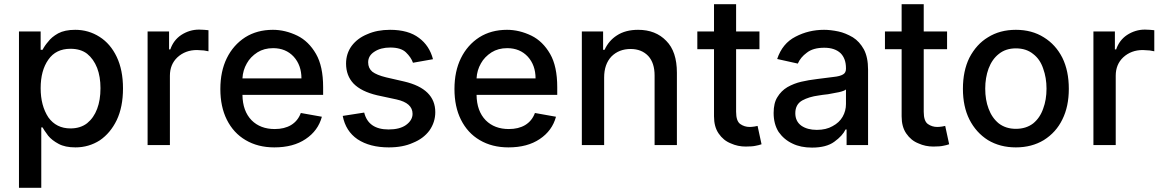

<svg xmlns="http://www.w3.org/2000/svg" viewBox="-20 -696 5578 921"><path d="M175 -545V-457H184Q195 -478 211 -496Q227 -518 259 -536Q291 -553 341 -553Q405 -553 458 -519Q510 -486 540 -423Q570 -360 570 -272Q570 -183 540 -120Q510 -58 459 -23Q406 11 342 11Q292 11 261 -6Q229 -23 211 -45Q189 -75 184 -85H178V205H71V-545ZM212 -133Q250 -80 318 -80Q366 -80 398 -105Q430 -131 446 -174Q462 -216 462 -273Q462 -328 446 -370Q429 -413 398 -438Q367 -462 318 -462Q248 -462 212 -410Q175 -358 175 -273Q175 -189 212 -133Z M791 -545V-459H797Q812 -503 849 -528Q889 -554 935 -554L959 -553Q965 -552 970 -552Q975 -552 980 -551V-450L958 -454Q936 -456 925 -456Q869 -456 831 -421Q795 -387 795 -333V0H688V-545Z M1158 -24Q1100 -58 1068 -122Q1037 -184 1037 -269Q1037 -354 1068 -417Q1099 -480 1156 -517Q1213 -553 1289 -553Q1348 -553 1406 -525Q1461 -498 1496 -437Q1530 -378 1530 -278V-241H1143Q1144 -163 1187 -119Q1229 -77 1298 -77Q1344 -77 1376 -96Q1409 -116 1423 -154L1524 -136Q1506 -69 1446 -29Q1387 11 1296 11Q1217 11 1158 -24ZM1389 -424Q1351 -465 1290 -465Q1247 -465 1215 -445Q1181 -423 1164 -392Q1145 -359 1143 -320H1426Q1426 -383 1389 -424Z M1927 -445Q1903 -468 1852 -468Q1806 -468 1776 -448Q1746 -429 1746 -397Q1746 -369 1766 -352Q1787 -336 1832 -325L1919 -305Q2068 -270 2068 -158Q2068 -110 2040 -70Q2011 -31 1961 -11Q1913 11 1845 11Q1754 11 1695 -28Q1638 -67 1624 -140L1727 -156Q1747 -75 1844 -75Q1897 -75 1927 -96Q1959 -119 1959 -150Q1959 -202 1882 -219L1789 -239Q1713 -257 1676 -295Q1640 -333 1640 -391Q1640 -439 1667 -476Q1695 -513 1742 -532Q1789 -553 1851 -553Q1939 -553 1990 -514Q2040 -477 2057 -412L1961 -395Q1952 -421 1927 -445Z M2281 -24Q2223 -58 2191 -122Q2160 -184 2160 -269Q2160 -354 2191 -417Q2222 -480 2279 -517Q2336 -553 2412 -553Q2471 -553 2529 -525Q2584 -498 2619 -437Q2653 -378 2653 -278V-241H2266Q2267 -163 2310 -119Q2352 -77 2421 -77Q2467 -77 2499 -96Q2532 -116 2546 -154L2647 -136Q2629 -69 2569 -29Q2510 11 2419 11Q2340 11 2281 -24ZM2512 -424Q2474 -465 2413 -465Q2370 -465 2338 -445Q2304 -423 2287 -392Q2268 -359 2266 -320H2549Q2549 -383 2512 -424Z M2771 0V-545H2873V-457H2880Q2900 -501 2939 -526Q2980 -553 3041 -553Q3125 -553 3176 -500Q3227 -449 3227 -347V0H3120V-334Q3120 -394 3090 -427Q3058 -461 3005 -461Q2949 -461 2913 -425Q2878 -388 2878 -324V0Z M3511 -460V-160Q3511 -115 3531 -101Q3551 -87 3576 -87Q3585 -87 3599 -89L3614 -92L3633 -4Q3618 1 3606 3Q3590 7 3557 7Q3519 7 3486 -8Q3450 -22 3427 -56Q3405 -88 3405 -138V-460H3325V-545H3405V-676H3511V-545H3623V-460Z M3782 -7Q3741 -26 3715 -63Q3691 -101 3691 -154Q3691 -202 3709 -230Q3727 -260 3757 -278Q3789 -296 3824 -304Q3858 -312 3900 -317L3979 -327Q4009 -330 4024 -339Q4038 -347 4038 -366V-369Q4038 -415 4012 -441Q3984 -467 3934 -467Q3880 -467 3850 -443Q3820 -421 3807 -391L3708 -413Q3733 -488 3796 -520Q3859 -553 3933 -553Q3964 -553 4002 -545Q4035 -538 4071 -517Q4103 -497 4124 -459Q4144 -421 4144 -362V0H4041V-75H4036Q4022 -45 3982 -16Q3944 12 3875 12Q3821 12 3782 -7ZM3974 -91Q4006 -108 4022 -136Q4038 -164 4038 -197V-267Q4031 -260 4005 -254Q3987 -250 3952 -244Q3924 -241 3907 -238Q3861 -232 3828 -214Q3795 -195 3795 -153Q3795 -114 3824 -93Q3853 -73 3898 -73Q3943 -73 3974 -91Z M4411 -460V-160Q4411 -115 4431 -101Q4451 -87 4476 -87Q4485 -87 4499 -89L4514 -92L4533 -4Q4518 1 4506 3Q4490 7 4457 7Q4419 7 4386 -8Q4350 -22 4327 -56Q4305 -88 4305 -138V-460H4225V-545H4305V-676H4411V-545H4523V-460Z M4719 -24Q4662 -60 4630 -123Q4599 -185 4599 -270Q4599 -356 4630 -419Q4664 -484 4719 -517Q4776 -553 4853 -553Q4930 -553 4987 -517Q5044 -482 5076 -419Q5107 -356 5107 -270Q5107 -185 5076 -123Q5046 -61 4987 -24Q4929 11 4853 11Q4777 11 4719 -24ZM4936 -104Q4969 -131 4984 -175Q5000 -217 5000 -271Q5000 -323 4984 -367Q4969 -412 4936 -437Q4903 -464 4853 -464Q4804 -464 4771 -437Q4739 -412 4722 -367Q4706 -323 4706 -271Q4706 -217 4722 -175Q4738 -131 4771 -104Q4805 -78 4853 -78Q4902 -78 4936 -104Z M5328 -545V-459H5334Q5349 -503 5386 -528Q5426 -554 5472 -554L5496 -553Q5502 -552 5507 -552Q5512 -552 5517 -551V-450L5495 -454Q5473 -456 5462 -456Q5406 -456 5368 -421Q5332 -387 5332 -333V0H5225V-545Z"/></svg>

Font: Sinter Medium
Style: Regular
Weight: 500
Foundry: Adobe & rsms
Version: Version 1.000